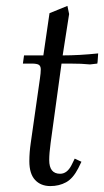

<svg xmlns="http://www.w3.org/2000/svg" viewBox="-20 -628 355 655"><path d="M58.1 -411.1 62 -439H127.9L148.9 -583L210 -607.9L215.8 -580.1L193.8 -439Q250 -439 314.9 -445.8L313 -418L312 -411.1L287.1 -408.2Q260.3 -411.1 217.8 -411.1H189.9L152.8 -141.1Q147.9 -104.5 147.9 -82Q147.9 -35.2 185.1 -35.2Q209 -35.2 224.1 -64.9L234.9 -86.9L257.8 -76.2L247.1 -54.2Q229 -19 205.3 -6.1Q181.6 6.8 151.9 6.8Q119.1 6.8 99.6 -14.2Q80.1 -35.2 80.1 -78.1Q80.1 -107.9 85 -141.1L116.2 -359.9Q119.1 -379.4 119.1 -391.1Q119.1 -402.8 112.3 -407Q105.5 -411.1 87.9 -411.1Z"/></svg>

Font: Dihjauti
Style: Italic
Weight: 400
Italic angle: -9°
Designer: T. Christopher White
Version: Version 3.0.0